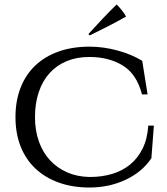

<svg xmlns="http://www.w3.org/2000/svg" viewBox="-20 -822 745 856"><path d="M374 -670Q406 -705 437 -738Q468 -771 500 -802Q512 -790 523 -776.5Q534 -763 542 -748Q501 -725 461 -704.5Q421 -684 380 -664ZM666 -262 655 -117Q615 -56 541 -21Q467 14 379 14Q303 14 242 -8Q181 -30 138 -70.5Q95 -111 72 -169Q49 -227 49 -300Q49 -373 72 -431.5Q95 -490 138 -530.5Q181 -571 242 -592.5Q303 -614 379 -614Q441 -614 503.5 -597Q566 -580 614 -551L638 -401H613Q590 -491 528 -529.5Q466 -568 378 -568Q322 -568 277.5 -549.5Q233 -531 201.5 -496.5Q170 -462 153 -412Q136 -362 136 -300Q136 -240 153.5 -191Q171 -142 203 -107.5Q235 -73 279.5 -53.5Q324 -34 379 -33H382Q434 -33 479.5 -46.5Q525 -60 559.5 -88Q594 -116 615.5 -159Q637 -202 641 -262Z"/></svg>

Font: Constantine
Style: Regular
Weight: 400
Designer: Dukom Design
Version: Version 1.001;PS 001.001;hotconv 1.0.56;makeotf.lib2.0.21325